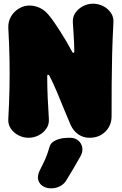

<svg xmlns="http://www.w3.org/2000/svg" viewBox="-20 -722 660 1041"><path d="M465 25Q431 25 404 6Q377 -13 363 -45Q347 -82 333.5 -114.5Q320 -147 308.5 -175.5Q297 -204 286.5 -228.5Q276 -253 266.5 -273.5Q257 -294 248 -311Q245 -317 240.5 -317Q236 -317 236 -308Q236 -252 238.5 -194.5Q241 -137 245 -77Q247 -48 231.5 -25Q216 -2 190 11.5Q164 25 134 25Q106 25 80 11.5Q54 -2 38.5 -25Q23 -48 25 -77Q30 -168 31.5 -246.5Q33 -325 31.5 -403Q30 -481 25 -572Q24 -606 40 -633Q56 -660 83 -676Q110 -692 140 -692Q168 -692 196.5 -679Q225 -666 251 -632Q263 -617 277 -596.5Q291 -576 307 -551Q323 -526 339.5 -498Q356 -470 372 -440Q374 -436 378.5 -435.5Q383 -435 383 -443Q383 -468 381.5 -493.5Q380 -519 378.5 -545.5Q377 -572 375 -600Q373 -629 388.5 -652Q404 -675 430 -688.5Q456 -702 484 -702Q514 -702 540 -688.5Q566 -675 581.5 -652Q597 -629 595 -600Q590 -509 588 -428Q586 -347 585.5 -265.5Q585 -184 585 -92Q585 -42 551.5 -8.5Q518 25 465 25ZM338 258Q328 275 306.5 287Q285 299 258 299H254Q232 299 213 287.5Q194 276 187.5 254.5Q181 233 195 203Q215 164 226.5 138Q238 112 248 76Q252 59 266.5 48Q281 37 303.5 31Q326 25 352 25H359Q387 25 404.5 40Q422 55 426 77.5Q430 100 417 124Q395 163 378 192Q361 221 338 258Z"/></svg>

Font: Winky Sans Black
Style: Regular
Weight: 900
Designer: Simon Atzbach
Foundry: typofactur
Version: Version 1.205